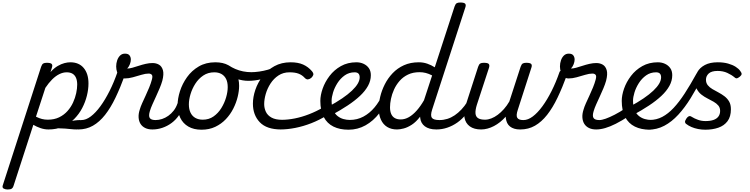

<svg xmlns="http://www.w3.org/2000/svg" viewBox="-152 -1016 5984 1532"><path d="M460 17Q439 17 416.5 14.5Q394 12 368 10Q342 8 309.5 7.5Q277 7 237 12L276 -20Q306 -28 336 -35Q366 -42 394 -47Q422 -52 445.5 -55Q469 -58 485 -58Q494 -58 496 -46.5Q498 -35 494 -20.5Q490 -6 481 5.5Q472 17 460 17ZM-92 496Q-108 496 -122 489Q-136 482 -130 463L176 -483Q183 -503 192.5 -509Q202 -515 221 -515Q252 -515 260.5 -505.5Q269 -496 262 -476L251 -441Q280 -473 308.5 -489.5Q337 -506 362.5 -512.5Q388 -519 409 -519Q478 -519 516 -473.5Q554 -428 554 -350Q554 -304 541.5 -253Q529 -202 504 -154Q479 -106 441 -67.5Q403 -29 351.5 -6Q300 17 235 17Q203 17 172 6.5Q141 -4 114 -20L-45 470Q-49 483 -59 489.5Q-69 496 -92 496ZM135 -85Q161 -72 183 -66.5Q205 -61 229 -61Q281 -61 320 -80Q359 -99 386.5 -130Q414 -161 431 -198Q448 -235 456 -272.5Q464 -310 464 -341Q464 -373 454.5 -395Q445 -417 426.5 -428Q408 -439 380 -439Q351 -439 321.5 -424.5Q292 -410 264 -382Q236 -354 210 -315Z M473 17Q454 17 448.5 5.5Q443 -6 448 -20.5Q453 -35 466 -46.5Q479 -58 498 -58Q534 -58 572.5 -87Q611 -116 649 -168Q687 -220 722 -289.5Q757 -359 785 -440Q789 -451 800 -453Q811 -455 823 -451Q835 -447 842 -438.5Q849 -430 845 -418Q808 -317 769.5 -236.5Q731 -156 686.5 -99.5Q642 -43 589.5 -13Q537 17 473 17Z M1064 17Q1030 17 1006 5Q982 -7 969 -28Q956 -49 954 -78Q952 -107 963 -141Q969 -163 982 -192Q995 -221 1010 -253Q1025 -285 1038.5 -318Q1052 -351 1060 -381Q1068 -410 1059 -419.5Q1050 -429 1034 -429Q1009 -429 976 -419Q943 -409 908.5 -399.5Q874 -390 844 -390Q821 -390 805.5 -404Q790 -418 782.5 -440Q775 -462 775 -486Q775 -511 783 -534.5Q791 -558 806.5 -573Q822 -588 845 -588Q871 -588 881.5 -574Q892 -560 892 -541Q892 -524 884.5 -504Q877 -484 863 -469Q880 -469 904 -475.5Q928 -482 955 -491Q982 -500 1010.5 -506.5Q1039 -513 1065 -513Q1094 -513 1116.5 -500Q1139 -487 1148 -456Q1157 -425 1143 -371Q1135 -343 1121.5 -311Q1108 -279 1093 -246.5Q1078 -214 1064.5 -184Q1051 -154 1044 -130Q1032 -91 1043 -74.5Q1054 -58 1089 -58Q1103 -58 1109 -46.5Q1115 -35 1112 -20.5Q1109 -6 1097 5.5Q1085 17 1064 17Z M1064 17Q1050 17 1044 5.5Q1038 -6 1041 -20.5Q1044 -35 1056 -46.5Q1068 -58 1089 -58Q1115 -58 1141 -66.5Q1167 -75 1191 -92Q1215 -109 1234 -133.5Q1253 -158 1264 -190Q1269 -205 1281 -205.5Q1293 -206 1302.5 -196.5Q1312 -187 1309 -173Q1299 -130 1275 -95Q1251 -60 1217.5 -35Q1184 -10 1144.5 3.5Q1105 17 1064 17Z M1456 19Q1394 19 1351 -6Q1308 -31 1286.5 -75.5Q1265 -120 1265 -176Q1265 -229 1284 -288.5Q1303 -348 1340.5 -400.5Q1378 -453 1434.5 -486Q1491 -519 1566 -519Q1628 -519 1670.5 -495.5Q1713 -472 1734.5 -429.5Q1756 -387 1756 -331Q1756 -291 1744.5 -243.5Q1733 -196 1709.5 -149.5Q1686 -103 1650 -65Q1614 -27 1565.5 -4Q1517 19 1456 19ZM1466 -61Q1515 -61 1552 -87Q1589 -113 1614 -153.5Q1639 -194 1652 -238.5Q1665 -283 1665 -321Q1665 -360 1652 -386Q1639 -412 1615 -425.5Q1591 -439 1558 -439Q1508 -439 1470 -413.5Q1432 -388 1406.5 -348Q1381 -308 1368 -264Q1355 -220 1355 -183Q1355 -144 1368.5 -116.5Q1382 -89 1407 -75Q1432 -61 1466 -61Z M1830 -371Q1784 -371 1737.5 -387Q1691 -403 1648 -429Q1635 -437 1633.5 -450Q1632 -463 1638.5 -475.5Q1645 -488 1654.5 -494Q1664 -500 1673 -494Q1697 -478 1726 -465.5Q1755 -453 1787.5 -446.5Q1820 -440 1853 -440Q1881 -440 1916.5 -445Q1952 -450 1986.5 -460Q2021 -470 2045 -484Q2056 -490 2065 -480Q2074 -470 2075 -456.5Q2076 -443 2064 -436Q1994 -399 1937.5 -385Q1881 -371 1830 -371Z M2091 17Q1976 17 1921 -40.5Q1866 -98 1866 -189Q1866 -242 1885.5 -299.5Q1905 -357 1943 -407Q1981 -457 2037.5 -488Q2094 -519 2167 -519Q2226 -519 2266.5 -501Q2307 -483 2337 -448Q2352 -430 2347.5 -417.5Q2343 -405 2331 -394Q2318 -384 2305 -382.5Q2292 -381 2278 -396Q2259 -417 2231 -428Q2203 -439 2158 -439Q2108 -439 2070 -414Q2032 -389 2006.5 -349.5Q1981 -310 1968.5 -266.5Q1956 -223 1956 -185Q1956 -153 1969.5 -124Q1983 -95 2015 -77.5Q2047 -60 2101 -60Q2115 -60 2120.5 -48.5Q2126 -37 2124 -21.5Q2122 -6 2113.5 5.5Q2105 17 2091 17Z M2084 17Q2075 17 2071 5.5Q2067 -6 2068.5 -21.5Q2070 -37 2077 -48.5Q2084 -60 2096 -60Q2145 -60 2200.5 -71Q2256 -82 2314 -104.5Q2372 -127 2427 -159Q2434 -163 2442 -155.5Q2450 -148 2455.5 -135.5Q2461 -123 2462 -111Q2463 -99 2456 -95Q2396 -58 2332 -33Q2268 -8 2204.5 4.5Q2141 17 2084 17Z M2468 -165Q2531 -199 2578 -231Q2625 -263 2656 -292.5Q2687 -322 2702.5 -348.5Q2718 -375 2718 -399Q2718 -419 2708 -429Q2698 -439 2678 -439Q2633 -439 2598.5 -414.5Q2564 -390 2540.5 -353Q2517 -316 2505.5 -278Q2494 -240 2494 -213Q2494 -167 2507 -137Q2520 -107 2541.5 -90Q2563 -73 2588.5 -66Q2614 -59 2639 -59Q2653 -59 2658.5 -47Q2664 -35 2662.5 -20Q2661 -5 2652 7Q2643 19 2629 19Q2559 19 2508.5 -6Q2458 -31 2431 -82.5Q2404 -134 2404 -211Q2404 -256 2422.5 -309Q2441 -362 2477.5 -410Q2514 -458 2568 -488.5Q2622 -519 2692 -519Q2723 -519 2749 -507Q2775 -495 2791 -472.5Q2807 -450 2807 -416Q2807 -372 2784.5 -331Q2762 -290 2720.5 -251Q2679 -212 2621.5 -174Q2564 -136 2494 -98Z M2629 19Q2615 19 2609.5 7Q2604 -5 2605.5 -20Q2607 -35 2616 -47Q2625 -59 2639 -59Q2698 -59 2747.5 -85.5Q2797 -112 2836.5 -159Q2876 -206 2901 -265Q2905 -273 2919 -274Q2933 -275 2944 -269.5Q2955 -264 2951 -254Q2922 -174 2874.5 -112.5Q2827 -51 2764.5 -16Q2702 19 2629 19Z M3016 17Q2970 17 2937.5 -3Q2905 -23 2887.5 -61Q2870 -99 2870 -151Q2870 -195 2882 -245Q2894 -295 2918.5 -343.5Q2943 -392 2981 -432Q3019 -472 3071 -495.5Q3123 -519 3190 -519Q3225 -519 3257 -508Q3289 -497 3317 -479L3475 -964Q3482 -984 3491.5 -990Q3501 -996 3520 -996Q3551 -996 3559.5 -986.5Q3568 -977 3561 -957L3296 -141Q3281 -94 3294 -76Q3307 -58 3355 -58Q3369 -58 3374.5 -46.5Q3380 -35 3377.5 -20.5Q3375 -6 3363 5.5Q3351 17 3330 17Q3300 17 3277 10.5Q3254 4 3238 -8Q3222 -20 3212.5 -37Q3203 -54 3201 -75L3200 -85Q3168 -43 3134 -21Q3100 1 3069.5 9Q3039 17 3016 17ZM3045 -63Q3079 -63 3111 -81.5Q3143 -100 3173.5 -134.5Q3204 -169 3231 -216L3296 -414Q3269 -428 3245 -434Q3221 -440 3196 -440Q3143 -440 3103.5 -421Q3064 -402 3036.5 -370.5Q3009 -339 2992 -301.5Q2975 -264 2967.5 -227Q2960 -190 2960 -160Q2960 -128 2969.5 -106.5Q2979 -85 2998 -74Q3017 -63 3045 -63Z M3330 17Q3316 17 3310 5.5Q3304 -6 3307 -20.5Q3310 -35 3322 -46.5Q3334 -58 3355 -58Q3387 -58 3417.5 -67.5Q3448 -77 3476 -96Q3504 -115 3529.5 -142Q3555 -169 3577 -204Q3586 -217 3597 -216Q3608 -215 3614 -206.5Q3620 -198 3615 -186Q3595 -140 3565 -102.5Q3535 -65 3497.5 -38.5Q3460 -12 3417.5 2.5Q3375 17 3330 17Z M3687 17Q3631 17 3597 -7.5Q3563 -32 3554.5 -76.5Q3546 -121 3565 -180L3663 -483Q3670 -503 3679.5 -509Q3689 -515 3708 -515Q3740 -515 3748 -505.5Q3756 -496 3750 -476L3653 -180Q3640 -138 3642 -111.5Q3644 -85 3663 -73Q3682 -61 3718 -61Q3742 -61 3768 -71Q3794 -81 3819.5 -100Q3845 -119 3869 -146Q3893 -173 3912 -206L4002 -483Q4009 -503 4018.5 -509Q4028 -515 4047 -515Q4078 -515 4086.5 -505.5Q4095 -496 4088 -476L3980 -141Q3964 -94 3975.5 -76Q3987 -58 4022 -58Q4036 -58 4042 -46.5Q4048 -35 4045 -20.5Q4042 -6 4030 5.5Q4018 17 3997 17Q3972 17 3952 11Q3932 5 3917.5 -6.5Q3903 -18 3895 -34.5Q3887 -51 3884 -73L3883 -85Q3862 -61 3838 -42Q3814 -23 3789 -10Q3764 3 3738 10Q3712 17 3687 17Z M4000 17Q3981 17 3975.5 5.5Q3970 -6 3975 -20.5Q3980 -35 3993 -46.5Q4006 -58 4025 -58Q4061 -58 4099.5 -87Q4138 -116 4176 -168Q4214 -220 4249 -289.5Q4284 -359 4312 -440Q4316 -451 4327 -453Q4338 -455 4350 -451Q4362 -447 4369 -438.5Q4376 -430 4372 -418Q4335 -317 4296.5 -236.5Q4258 -156 4213.5 -99.5Q4169 -43 4116.5 -13Q4064 17 4000 17Z M4605 17Q4571 17 4547 5Q4523 -7 4510 -28Q4497 -49 4495 -78Q4493 -107 4504 -141Q4510 -163 4523 -192Q4536 -221 4551 -253Q4566 -285 4579.5 -318Q4593 -351 4601 -381Q4609 -410 4600 -419.5Q4591 -429 4575 -429Q4550 -429 4517 -419Q4484 -409 4449.5 -399.5Q4415 -390 4385 -390Q4362 -390 4346.5 -404Q4331 -418 4323.5 -440Q4316 -462 4316 -486Q4316 -511 4324 -534.5Q4332 -558 4347.5 -573Q4363 -588 4386 -588Q4412 -588 4422.5 -574Q4433 -560 4433 -541Q4433 -524 4425.5 -504Q4418 -484 4404 -469Q4421 -469 4445 -475.5Q4469 -482 4496 -491Q4523 -500 4551.5 -506.5Q4580 -513 4606 -513Q4635 -513 4657.5 -500Q4680 -487 4689 -456Q4698 -425 4684 -371Q4676 -343 4662.5 -311Q4649 -279 4634 -246.5Q4619 -214 4605.5 -184Q4592 -154 4585 -130Q4573 -91 4584 -74.5Q4595 -58 4630 -58Q4644 -58 4650 -46.5Q4656 -35 4653 -20.5Q4650 -6 4638 5.5Q4626 17 4605 17Z M4605 17Q4591 17 4585 5.5Q4579 -6 4582 -20.5Q4585 -35 4597 -46.5Q4609 -58 4630 -58Q4650 -58 4681 -69Q4712 -80 4752 -100.5Q4792 -121 4837 -151Q4849 -159 4859 -154Q4869 -149 4875 -136.5Q4881 -124 4879 -110.5Q4877 -97 4865 -89Q4808 -52 4761.5 -28.5Q4715 -5 4676.5 6Q4638 17 4605 17Z M4873 -165Q4936 -199 4983 -231Q5030 -263 5061 -292.5Q5092 -322 5107.5 -348.5Q5123 -375 5123 -399Q5123 -419 5113 -429Q5103 -439 5083 -439Q5038 -439 5003.5 -414.5Q4969 -390 4945.5 -353Q4922 -316 4910.5 -278Q4899 -240 4899 -213Q4899 -167 4912 -137Q4925 -107 4946.5 -90Q4968 -73 4993.5 -66Q5019 -59 5044 -59Q5058 -59 5063.5 -47Q5069 -35 5067.5 -20Q5066 -5 5057 7Q5048 19 5034 19Q4964 19 4913.5 -6Q4863 -31 4836 -82.5Q4809 -134 4809 -211Q4809 -256 4827.5 -309Q4846 -362 4882.5 -410Q4919 -458 4973 -488.5Q5027 -519 5097 -519Q5128 -519 5154 -507Q5180 -495 5196 -472.5Q5212 -450 5212 -416Q5212 -372 5189.5 -331Q5167 -290 5125.5 -251Q5084 -212 5026.5 -174Q4969 -136 4899 -98Z M5019 19Q5010 19 5006 7Q5002 -5 5004 -20Q5006 -35 5013.5 -47Q5021 -59 5033 -59Q5086 -59 5132.5 -83.5Q5179 -108 5223 -155Q5267 -202 5311.5 -270.5Q5356 -339 5405 -428Q5418 -451 5432 -449Q5446 -447 5453.5 -431.5Q5461 -416 5451 -398Q5406 -309 5359 -233Q5312 -157 5260 -100.5Q5208 -44 5148.5 -12.5Q5089 19 5019 19Z M5476 19Q5447 19 5418.5 13.5Q5390 8 5365.5 -2.5Q5341 -13 5322 -28Q5315 -33 5314 -42.5Q5313 -52 5324 -69Q5333 -83 5343.5 -88Q5354 -93 5367 -84Q5389 -70 5417.5 -60Q5446 -50 5477 -50Q5515 -50 5541 -59Q5567 -68 5580.5 -86.5Q5594 -105 5594 -131Q5594 -157 5579.5 -174Q5565 -191 5542.5 -204Q5520 -217 5494 -230Q5468 -243 5445.5 -260.5Q5423 -278 5408.5 -304.5Q5394 -331 5394 -371Q5394 -408 5413 -442Q5432 -476 5472.5 -497.5Q5513 -519 5575 -519Q5621 -519 5657 -509Q5693 -499 5718 -483Q5743 -467 5755 -449Q5766 -435 5765.5 -425.5Q5765 -416 5752 -405Q5741 -396 5731 -392Q5721 -388 5710 -398Q5685 -419 5651 -434.5Q5617 -450 5574 -450Q5525 -450 5503 -429.5Q5481 -409 5481 -380Q5481 -354 5495.5 -336Q5510 -318 5532.5 -305Q5555 -292 5580.5 -278.5Q5606 -265 5628.5 -248Q5651 -231 5665.5 -206.5Q5680 -182 5680 -144Q5680 -85 5653 -49Q5626 -13 5579.5 3Q5533 19 5476 19Z"/></svg>

Font: Playwrite IE
Style: Regular
Weight: 400
Designer: Veronika Burian, José Scaglione
Foundry: TypeTogether
Version: Version 1.002